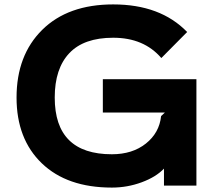

<svg xmlns="http://www.w3.org/2000/svg" viewBox="-20 -840 1000 870"><path d="M870 -481V1H723V-76Q687 -38 622 -14Q557 10 487 10Q284 10 169.5 -100Q55 -210 55 -398Q55 -590 171.5 -705Q288 -820 493 -820Q707 -820 828 -695L711 -577Q632 -669 493 -669Q360 -669 294 -599Q228 -529 228 -398Q228 -141 487 -141Q580 -141 641 -189.5Q702 -238 710 -314L727 -330H446V-481Z"/></svg>

Font: Sinkin Sans 700 Bold
Style: Bold
Weight: 700
Designer: Keith Bates
Foundry: K-Type
Version: Sinkin Sans (version 1.0)  by Keith Bates   •   © 2014   www